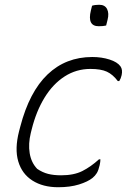

<svg xmlns="http://www.w3.org/2000/svg" viewBox="-20 -775 540 805"><path d="M367 -536Q406 -536 439 -525.5Q472 -515 485 -497Q495 -483 490 -460Q487 -446 480 -435H474Q453 -463 428 -474.5Q403 -486 359 -486Q300 -486 251 -454.5Q202 -423 167 -366Q132 -309 113 -233L109 -217Q98 -172 104.5 -132.5Q111 -93 136 -67Q158 -52 181.5 -46Q205 -40 236 -40Q290 -40 325.5 -58Q361 -76 395 -107H401Q401 -97 398 -83Q393 -61 386 -49.5Q379 -38 368 -29Q348 -13 311 -1.5Q274 10 224 10Q160 10 116 -18Q72 -46 56.5 -98.5Q41 -151 60 -225L65 -244Q103 -390 179.5 -463Q256 -536 367 -536ZM366 -751Q378 -755 396 -755Q420 -755 429 -737Q438 -719 431 -692L425 -668Q413 -665 394 -665Q345 -665 361 -731Z"/></svg>

Font: Recursive Sn Csl St Lt
Style: Italic
Weight: 300
Italic angle: -15°
Version: Version 1.079;hotconv 1.0.112;makeotfexe 2.5.65598; ttfautoh